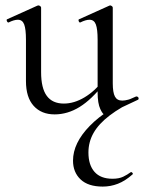

<svg xmlns="http://www.w3.org/2000/svg" viewBox="-20 -415 533 710"><path d="M182 8Q133 8 104.5 -23.5Q76 -55 76 -115V-268Q76 -307 69.5 -324.5Q63 -342 46 -342Q32 -342 12 -332Q8 -331 5.5 -337Q3 -343 7 -344L118 -394Q120 -395 122 -395Q125 -395 128.5 -392.5Q132 -390 132 -387V-148Q132 -89 153 -60.5Q174 -32 216 -32Q254 -32 292.5 -55Q331 -78 360 -117L365 -106Q319 -47 274.5 -19.5Q230 8 182 8ZM397 -387V-107Q397 -73 405 -58Q413 -43 432 -43Q442 -43 454.5 -46.5Q467 -50 485 -57Q490 -59 492 -53.5Q494 -48 490 -46L373 9Q371 10 369 10Q361 10 351 -11.5Q341 -33 341 -73V-268Q341 -307 334.5 -324.5Q328 -342 311 -342Q297 -342 277 -332Q273 -331 271 -337Q269 -343 273 -344L384 -394Q386 -395 387 -395Q390 -395 393.5 -392.5Q397 -390 397 -387ZM485 -59 490 -49Q426 -19 385.5 12Q345 43 326 76.5Q307 110 307 149Q307 195 329.5 220.5Q352 246 396 246Q420 246 435.5 238.5Q451 231 463 222Q466 220 469.5 224Q473 228 470 230Q443 254 416 264.5Q389 275 360 275Q306 275 278 248.5Q250 222 250 179Q250 114 312 50.5Q374 -13 485 -59Z"/></svg>

Font: Cormorant Light
Style: Regular
Weight: 400
Version: Version 4.000